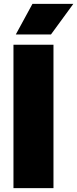

<svg xmlns="http://www.w3.org/2000/svg" viewBox="-20 -971 398 991"><path d="M49.5 0V-740H256V0ZM61.5 -793 147.5 -951H358.5L243 -793Z"/></svg>

Font: Encode Sans SmCnd Black
Style: Regular
Weight: 900
Width: 4
Designer: Multiple Designers
Foundry: Impallari Type
Version: Version 3.002; ttfautohint (v1.8.3) -l 8 -r 50 -G 200 -x 14 